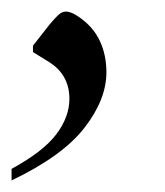

<svg xmlns="http://www.w3.org/2000/svg" viewBox="-23 -120 285 332"><path d="M-3 192V172Q52 142 74.5 112Q97 82 97 51Q97 10 63 -12L34 -30V-41L63 -78Q74 -91 79.5 -95.5Q85 -100 91 -100Q100 -100 113 -91Q138 -74 149.5 -49.5Q161 -25 161 5Q161 52 123 101Q85 150 -3 192Z"/></svg>

Font: Spectral Medium
Style: Italic
Weight: 500
Italic angle: -10°
Designer: Jean-Baptiste Levee
Foundry: Production Type
Version: Version 2.001